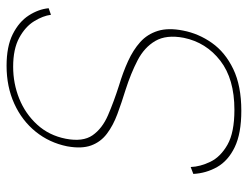

<svg xmlns="http://www.w3.org/2000/svg" viewBox="-105 -642 754 584"><g transform="rotate(-90 272.0 -350.0)"><path d="M56 -147Q57 -118 72 -87Q87 -56 124 -35Q161 -14 230 -14Q324 -14 379.5 -57Q435 -100 449 -168Q459 -221 439.5 -254.5Q420 -288 380.5 -308.5Q341 -329 291 -345Q252 -357 217 -370Q182 -383 157 -402Q132 -421 121.5 -450Q111 -479 119 -523Q130 -577 163.5 -618.5Q197 -660 248.5 -683.5Q300 -707 364 -707Q423 -707 460.5 -688Q498 -669 517 -639.5Q536 -610 539 -579L519 -572Q516 -596 499.5 -623Q483 -650 449 -668.5Q415 -687 361 -687Q310 -687 264 -668.5Q218 -650 185 -614Q152 -578 142 -527Q132 -475 152.5 -445.5Q173 -416 213.5 -398.5Q254 -381 304 -365Q344 -353 378 -337.5Q412 -322 436 -300.5Q460 -279 470 -247Q480 -215 471 -170Q462 -123 433.5 -82.5Q405 -42 354 -17.5Q303 7 227 7Q158 7 116.5 -13Q75 -33 56 -66.5Q37 -100 35 -139Z"/></g></svg>

Font: Albert Sans Thin
Style: Italic
Weight: 250
Italic angle: -11.25°
Designer: Andreas Rasmussen
Foundry: a.Foundry
Version: Version 1.025